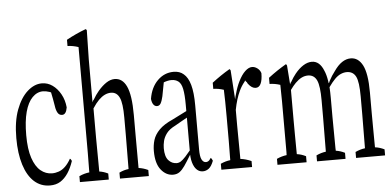

<svg xmlns="http://www.w3.org/2000/svg" viewBox="-56 -1002 2269 1110"><g transform="rotate(-5 1078.5 -447.0)"><path d="M21 -294.9Q21 -391.6 46.1 -458.7Q71.3 -525.9 111.3 -561.8Q151.4 -597.7 195.3 -597.7Q229 -597.7 256.8 -577.9Q284.7 -558.1 303.7 -523.9Q322.8 -489.7 326.7 -446.8Q320.3 -405.8 296.9 -405.8Q280.8 -405.8 272 -419.4Q262.7 -434.6 259.3 -458.5Q259.3 -458.5 259.3 -459Q252 -504.9 244.1 -541Q238.8 -543.5 235.4 -544.4Q214.8 -551.3 198.2 -551.3Q163.6 -551.3 136.2 -523.4Q108.9 -495.6 94.2 -441.4Q79.6 -387.2 79.6 -306.4Q79.6 -225.6 96.9 -174.1Q114.3 -122.6 143.8 -98.4Q173.3 -74.2 209.5 -74.2Q229.5 -74.2 249 -81.1Q289.1 -95.2 319.3 -149.4Q324.7 -147.5 329.6 -135.7Q301.8 -52.2 252 -21Q227.1 -5.4 191.9 -5.4Q138.7 -5.4 100.3 -40Q62 -74.7 41.5 -139.9Q21 -205.1 21 -294.9Z M597.7 -44.4Q624.5 -57.6 651.9 -60.5Q653.3 -255.4 653.3 -257.3Q653.3 -313 653.3 -358.9Q653.3 -442.4 638.2 -474.6Q622.6 -508.8 588.4 -508.8Q551.8 -508.8 517.1 -474.1Q499.5 -456.5 480.5 -427.2Q480.5 -347.2 480.5 -257.3Q480.5 -217.8 481.9 -77.1Q481.9 -75.7 481.9 -64.9Q481.9 -64.9 481.9 -61Q507.3 -57.6 532.7 -44.9Q532.7 -32.2 532.7 -9.8Q532.7 -9.8 365.2 -9.8Q365.2 -32.2 365.2 -44.4Q394.5 -57.6 424.3 -61Q424.3 -64.5 424.3 -64.9Q424.3 -76.2 424.3 -77.1Q425.3 -128.9 425.3 -170.9Q425.3 -218.8 425.3 -257.3Q425.3 -527.8 425.3 -788.1Q394 -798.8 362.3 -799.8Q362.3 -822.8 362.3 -835.9Q418 -866.7 473.6 -887.2Q477.5 -889.2 481.4 -880.9Q480 -800.8 478 -711.4Q478 -591.8 478 -462.9Q482.4 -475.6 486.8 -478Q502 -504.4 520.5 -526.4Q544.4 -554.2 568.6 -570.1Q592.8 -585.9 616.7 -585.9Q661.6 -585.9 685.1 -536.6Q709.5 -485.4 709.5 -369.1Q709.5 -317.9 709.5 -257.3Q710 -89.8 710 -65.4Q710 -65.4 710 -61.5Q737.3 -58.1 765.1 -44.9Q765.1 -32.2 765.1 -9.8Q765.1 -9.8 597.7 -9.8Q597.7 -31.7 597.7 -44.4Z M1031.2 -40.5Q1018.1 -63.5 1014.6 -98.1Q1014.2 -109.9 1013.7 -111.8Q988.8 -70.8 973.9 -49.3Q959 -27.8 943.6 -16.6Q928.2 -5.4 905.8 -5.4Q865.7 -5.4 836.2 -42Q806.6 -78.6 806.6 -150.9Q806.6 -185.1 815.9 -215.3Q825.2 -245.6 852.3 -273.2Q879.4 -300.8 931.2 -323.7Q956.1 -336.9 1013.7 -365.2Q1013.7 -388.2 1013.7 -401.4Q1013.7 -460.9 1006.8 -493.7Q1000 -526.4 983.6 -538.8Q967.3 -551.3 943.4 -551.3Q923.8 -551.3 898.4 -542Q891.1 -506.8 883.3 -462.4Q877.4 -436 869.1 -421.4Q861.3 -408.7 848.1 -408.7Q835 -408.7 826.7 -420.4Q818.4 -432.1 816.4 -453.1Q827.1 -519.5 866.7 -558.6Q906.2 -597.7 960 -597.7Q995.6 -597.7 1018.1 -577.6Q1042.5 -557.6 1055.2 -513.2Q1067.9 -468.8 1067.9 -393.1Q1067.9 -270 1067.9 -137.2Q1067.9 -97.7 1076.2 -80.6Q1085.4 -61.5 1101.1 -61.5Q1112.8 -61.5 1121.6 -70.8Q1126.5 -76.2 1130.9 -83.5Q1136.2 -79.6 1141.6 -65.9Q1129.4 -33.7 1113.5 -21.7Q1097.7 -9.8 1079.1 -9.8Q1049.3 -9.8 1031.2 -40.5ZM985.4 -103.5Q996.6 -115.7 1013.7 -136.7Q1013.7 -136.7 1013.7 -327.1Q998 -318.8 982.2 -309.6Q966.3 -300.3 942.9 -287.1Q908.2 -270 891.8 -248Q875.5 -226.1 870.4 -204.1Q865.2 -182.1 865.2 -162.6Q865.2 -113.8 885 -92Q904.8 -70.3 932.1 -70.3Q944.8 -70.3 956.3 -77.4Q967.8 -84.5 985.4 -103.5Z M1186 -44.4Q1213.9 -57.1 1242.2 -60.5Q1242.2 -64 1242.2 -64.5Q1242.2 -76.2 1242.2 -77.6Q1243.2 -129.4 1243.2 -171.4Q1243.2 -219.2 1243.2 -257.3Q1243.2 -291 1243.2 -314.9Q1243.2 -405.3 1240.7 -468.8Q1210.4 -479 1180.2 -479.5Q1180.2 -502 1180.2 -515.1Q1231.4 -554.7 1282.7 -584.5Q1286.1 -585.4 1289.6 -577.1Q1294.9 -497.6 1300.8 -408.2Q1304.7 -427.7 1308.1 -437Q1319.3 -479.5 1335 -510.3Q1353 -546.9 1373.8 -566.4Q1394.5 -585.9 1414.1 -585.9Q1430.2 -585.9 1445.1 -574.7Q1460 -563.5 1465.3 -545.9Q1465.3 -505.9 1454.6 -483.9Q1444.8 -463.9 1425.3 -463.9Q1414.1 -463.9 1403.3 -470.7Q1392.6 -477.5 1381.3 -492.2Q1377 -503.4 1372.1 -504.9Q1370.1 -512.2 1368.7 -510.3Q1366.7 -512.7 1364.3 -505.4Q1345.7 -483.4 1332.5 -455.1Q1311.5 -411.1 1299.3 -347.2Q1299.3 -307.1 1299.3 -257.3Q1299.3 -217.8 1300.8 -78.1Q1300.8 -77.1 1300.8 -66.4Q1300.8 -66.4 1300.8 -62.5Q1332.5 -58.6 1364.3 -44.4Q1364.3 -31.7 1364.3 -9.8Q1364.3 -9.8 1186 -9.8Q1186 -31.7 1186 -44.4Z M1967.8 -44.4Q1996.1 -57.6 2023.9 -61Q2025.4 -256.3 2025.4 -257.3Q2025.4 -314 2025.4 -361.3Q2025.4 -446.3 2009.8 -477.1Q1993.7 -508.8 1957 -508.8Q1939.9 -508.8 1922.1 -501Q1904.3 -493.2 1887.2 -475.8Q1870.1 -458.5 1850.6 -430.7Q1852.5 -401.4 1852.5 -369.1Q1852.5 -318.4 1852.5 -257.3Q1852.5 -216.3 1854 -77.1Q1854 -75.7 1854.5 -64.9Q1854.5 -64.9 1854.5 -61.5Q1880.4 -58.1 1906.7 -44.9Q1906.7 -32.2 1906.7 -9.8Q1906.7 -9.8 1741.2 -9.8Q1741.2 -32.2 1741.2 -44.4Q1769 -57.6 1796.9 -61Q1798.3 -198.7 1798.3 -257.3Q1798.3 -313 1798.3 -358.9Q1798.3 -441.4 1783.7 -474.1Q1768.1 -508.8 1731.9 -508.8Q1712.9 -508.8 1695.1 -500Q1677.2 -491.2 1658.7 -472.7Q1644 -458 1627 -434.1Q1627 -350.6 1627 -257.3Q1627 -219.7 1627.4 -173.6Q1627.9 -127.4 1628.4 -61.5Q1654.8 -58.1 1680.7 -44.9Q1680.7 -32.2 1680.7 -9.8Q1680.7 -9.8 1511.7 -9.8Q1511.7 -32.2 1511.7 -44.4Q1540.5 -57.6 1569.3 -61Q1569.3 -61 1569.3 -64.9Q1569.8 -76.2 1569.8 -77.6Q1569.8 -129.4 1569.8 -171.4Q1569.8 -277.3 1569.8 -373Q1569.8 -429.2 1568.4 -468.8Q1537.6 -479 1506.8 -479.5Q1506.8 -502 1506.8 -515.1Q1558.6 -554.7 1609.9 -584.5Q1613.3 -585.4 1616.7 -577.1Q1620.6 -526.9 1625 -466.8Q1628.9 -478.5 1632.8 -480.5Q1646.5 -505.4 1663.1 -525.9Q1686 -554.2 1711.2 -570.1Q1736.3 -585.9 1760.7 -585.9Q1806.2 -585.9 1829.1 -528.3Q1839.8 -504.9 1845.7 -467.8Q1846.7 -456.1 1847.7 -453.6Q1851.1 -455.6 1854.5 -466.3Q1871.1 -497.6 1889.2 -520.5Q1934.1 -585.9 1986.8 -585.9Q2030.3 -585.9 2055.2 -539.1Q2080.6 -490.7 2080.6 -380.9Q2080.6 -324.2 2080.6 -257.3Q2080.6 -218.8 2081.1 -172.1Q2081.5 -125.5 2082 -61.5Q2109.4 -58.1 2136.2 -44.9Q2136.2 -32.2 2136.2 -9.8Q2136.2 -9.8 1967.8 -9.8Q1967.8 -31.7 1967.8 -44.4Z"/></g></svg>

Font: Scarab Serif
Style: Light
Weight: 300
Designer: John Roberts
Foundry: Scarab
Version: 1.0